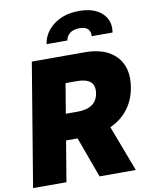

<svg xmlns="http://www.w3.org/2000/svg" viewBox="-102 -1045 882 1119"><g transform="rotate(-10 339.0 -485.0)"><path d="M1.4 0 122.2 -727.3H436.1Q558.9 -727.3 621.3 -661.2Q683.6 -595.2 664.8 -480.1Q652.7 -405.9 611.7 -352.8Q570.7 -299.7 506.7 -271.3L609.4 0H394.9L307.2 -240.1H239L198.9 0ZM224.4 -812.5Q235.8 -882.5 295.6 -926.3Q355.5 -970.2 444.6 -970.2Q533 -970.2 579.7 -926.3Q626.4 -882.5 615.1 -812.5H491.5Q494.3 -837.7 479.8 -854.2Q465.2 -870.7 429 -870.7Q392.4 -870.7 371.6 -853.9Q350.9 -837 348 -812.5ZM264.6 -393.5H333.8Q445 -393.5 458.8 -480.1Q465.9 -525.9 441.1 -547.8Q416.2 -569.6 363.6 -569.6H294Z"/></g></svg>

Font: Karasuma Gothic
Style: Italic
Weight: 900
Italic angle: -9.39999°
Designer: Rasmus Andersson / Ryoko Nishizuka
Foundry: Genbu
Version: Version 1.00